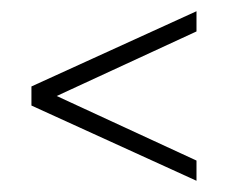

<svg xmlns="http://www.w3.org/2000/svg" viewBox="-20 -521 410 342"><path d="M330 -235V-199L36 -333V-367L330 -501V-465L81 -350Z"/></svg>

Font: Bebas Neue Book
Style: Regular
Weight: 400
Designer: Ryoichi Tsunekawa
Foundry: Ryoichi Tsunekawa
Version: Version 001.003